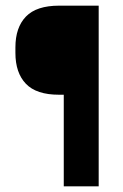

<svg xmlns="http://www.w3.org/2000/svg" viewBox="-20 -659 434 679"><path d="M188.5 -324Q108.5 -324 71.5 -362.8Q34.5 -401.5 34.5 -472V-491.5Q34.5 -562 71.8 -600.5Q109 -639 189 -639H236V-324ZM329 0H205.5V-639H329Z"/></svg>

Font: Anek Bangla
Style: Semi-bold
Weight: 600
Designer: Sulekha Rajkumar (Bangla), Yesha Goshar (Latin)
Foundry: Ek Type
Version: Version 1.002;March 21, 2022;FontCreator 13.0.0.2683 64-bit